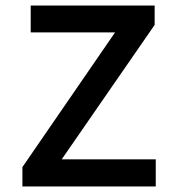

<svg xmlns="http://www.w3.org/2000/svg" viewBox="-20 -674 639 694"><path d="M61 0H543V-98H203L539 -584V-654H91V-557H396L61 -70Z"/></svg>

Font: Source Code Pro Semibold
Style: Regular
Weight: 600
Monospace: yes
Designer: Paul D. Hunt
Foundry: Adobe Systems Incorporated
Version: Version 1.017;PS 1.000;hotconv 1.0.70;makeotf.lib2.5.5900